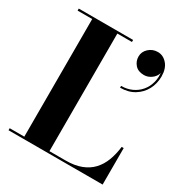

<svg xmlns="http://www.w3.org/2000/svg" viewBox="-176 -892 975 1025"><g transform="rotate(30 312.0 -380.0)"><path d="M20.5 0V-12.5H110.5V-737.5H20.5V-750H355.5V-737.5H265.5V-12.5H365.5Q420.5 -12.5 460.2 -27.8Q500 -43 526.2 -71Q552.5 -99 567.5 -138.2Q582.5 -177.5 588 -225H600.5V0ZM422.5 -494.5V-505.5Q458.5 -505.5 488 -519Q517.5 -532.5 538 -556.8Q558.5 -581 567.2 -614Q576 -647 569.5 -685.5H573Q573.5 -668.5 563.5 -652.8Q553.5 -637 536 -626.8Q518.5 -616.5 498 -616.5Q462.5 -616.5 443.5 -638Q424.5 -659.5 424.5 -688.5Q424.5 -718 447.5 -739.2Q470.5 -760.5 503 -760.5Q536 -760.5 560.2 -732.8Q584.5 -705 584.5 -656.5Q584.5 -612.5 565 -575.8Q545.5 -539 509.2 -516.8Q473 -494.5 422.5 -494.5Z"/></g></svg>

Font: Bodoni Moda 18pt
Style: Bold
Weight: 700
Designer: Owen Earl
Foundry: indestructible type
Version: Version 2.004